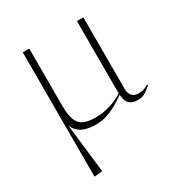

<svg xmlns="http://www.w3.org/2000/svg" viewBox="-170 -616 919 973"><g transform="rotate(-30 289.0 -129.5)"><path d="M102 -493H140V-161.5Q140 -107 151.2 -76.5Q162.5 -46 188.2 -34Q214 -22 258.5 -22Q299 -22 344.5 -35.5Q390 -49 425.5 -74L427.5 -66.5Q394 -42.5 367.5 -27.5Q341 -12.5 319.2 -4.5Q297.5 3.5 278.2 6.8Q259 10 239 10Q208 10 181.2 2Q154.5 -6 135.8 -25.2Q117 -44.5 110.5 -77.5L114 -79.5L149.5 230L107 234H102ZM456.5 -79Q456.5 -55.5 463.5 -42.5Q470.5 -29.5 482 -24.2Q493.5 -19 507 -19Q523 -19 535 -22.2Q547 -25.5 566.5 -37V-29.5Q547.5 -12 529.2 -1.8Q511 8.5 488.5 8.5Q453.5 8.5 436.2 -10.2Q419 -29 419 -81V-493H456.5Z"/></g></svg>

Font: Newsreader 60pt ExtraLight
Style: Regular
Weight: 250
Designer: Hugues Gentile
Foundry: Production Type
Version: Version 1.003